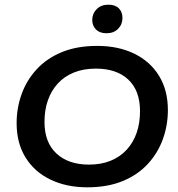

<svg xmlns="http://www.w3.org/2000/svg" viewBox="-20 -790 759 820"><path d="M353 10Q264 10 195.5 -23Q127 -56 89 -117.5Q51 -179 51 -264Q51 -329 72.5 -388.5Q94 -448 137 -494.5Q180 -541 244.5 -567.5Q309 -594 395 -594Q485 -594 553 -561Q621 -528 659 -466.5Q697 -405 697 -320Q697 -255 675.5 -195.5Q654 -136 611 -89.5Q568 -43 503.5 -16.5Q439 10 353 10ZM360 -87Q412 -87 452.5 -103.5Q493 -120 521 -150.5Q549 -181 563.5 -222.5Q578 -264 578 -315Q578 -403 528 -450Q478 -497 389 -497Q337 -497 296 -480.5Q255 -464 227 -433.5Q199 -403 184.5 -361.5Q170 -320 170 -269Q170 -182 221 -134.5Q272 -87 360 -87ZM435 -648Q406 -648 390 -664Q374 -680 374 -705Q374 -732 393 -751Q412 -770 443 -770Q472 -770 487.5 -754.5Q503 -739 503 -713Q503 -686 484.5 -667Q466 -648 435 -648Z"/></svg>

Font: Rokkitt SemiBold
Style: Italic
Weight: 600
Italic angle: -9°
Designer: Vernon Adams
Foundry: Vernon Adams
Version: Version 3.103